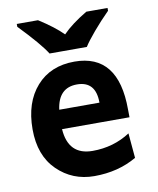

<svg xmlns="http://www.w3.org/2000/svg" viewBox="-84 -805 726 884"><g transform="rotate(-10 279.0 -363.0)"><path d="M286.1 12.7Q184.1 12.7 113.3 -56.6Q42.5 -126 42.5 -248.5Q42.5 -374 108.2 -448.2Q173.8 -522.5 286.1 -522.5Q491.2 -522.5 491.2 -262.7L491.7 -226.1H176.3Q184.6 -103 298.3 -103Q396 -103 474.1 -153.8L484.4 -37.6Q397.9 12.7 286.1 12.7ZM367.2 -316.4Q367.2 -417 279.3 -417Q192.4 -417 179.2 -316.4ZM354.5 -579.1H180.2Q149.9 -627.9 55.2 -726.1V-739.3H154.3Q226.1 -693.8 266.1 -653.3Q307.1 -695.8 380.4 -739.3H479.5V-726.1Q438.5 -685.1 404.1 -644.3Q369.6 -603.5 354.5 -579.1Z"/></g></svg>

Font: Cadman
Style: Bold
Weight: 700
Designer: Paul James MIller
Foundry: High-Logic / Made with FontCreator
Version: Version 2.114;March 28, 2021;FontCreator 13.0.0.2683 64-bit